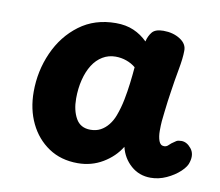

<svg xmlns="http://www.w3.org/2000/svg" viewBox="-57 -954 645 563"><g transform="rotate(10 266.0 -672.5)"><path d="M43 -646Q43 -708 67.5 -763Q92 -818 137.5 -852Q183 -886 246 -886Q276 -886 299 -876Q322 -866 340 -848Q344 -865 353.5 -876.5Q363 -888 387 -888Q416 -888 437 -874.5Q458 -861 457 -840Q457 -819 450.5 -784Q444 -749 439 -714Q437 -703 435 -686.5Q433 -670 431 -653.5Q429 -637 428 -626Q427 -614 427 -597Q427 -580 431.5 -567.5Q436 -555 447 -555Q453 -555 457.5 -558.5Q462 -562 467 -567Q475 -573 480 -576Q485 -579 495 -579Q511 -579 524 -563Q537 -547 530 -523Q527 -509 510.5 -493.5Q494 -478 471 -467.5Q448 -457 424 -457Q390 -457 365.5 -478.5Q341 -500 333 -533Q314 -502 280.5 -482Q247 -462 206 -462Q156 -462 119.5 -486.5Q83 -511 63 -552.5Q43 -594 43 -646ZM169 -648Q169 -613 182.5 -589Q196 -565 226 -565Q243 -565 256 -572Q269 -579 279 -591.5Q289 -604 295 -620Q304 -644 309 -669.5Q314 -695 317 -719.5Q320 -744 322 -768Q310 -778 294.5 -783.5Q279 -789 262 -789Q241 -789 223.5 -778.5Q206 -768 194 -749Q182 -730 175.5 -704Q169 -678 169 -648Z"/></g></svg>

Font: Playpen Sans Arabic
Style: Bold
Weight: 700
Version: Version 2.000